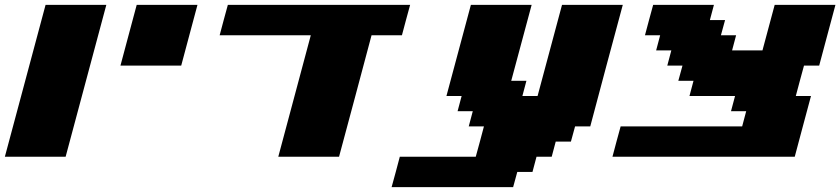

<svg xmlns="http://www.w3.org/2000/svg" viewBox="-20 -645 3457 790"><path d="M0 0H250Q277.8 -104 333.7 -312.3Q389.6 -520.5 417.5 -625H167.5Q139.6 -520.5 83.7 -312.3Q27.8 -104 0 0Z M475.6 -375H725.6Q736.8 -416.5 759 -500Q781.2 -583.5 792.5 -625H542.5Q531.2 -583.5 509 -500Q486.8 -416.5 475.6 -375Z M1125 0H1375Q1397.5 -83 1442.1 -250Q1486.8 -417 1508.8 -500H1633.8Q1639.2 -520.5 1650.4 -562.3Q1661.6 -604 1667.5 -625H917.5Q911.6 -604 900.4 -562.3Q889.2 -520.5 883.8 -500H1258.8Q1236.8 -417 1191.9 -250Q1147 -83 1125 0Z M1591.3 125H2091.3L2108.4 62.5H2170.9L2187.5 0H2250L2266.6 -62.5H2329.1L2346.2 -125H2408.7Q2430.7 -208.5 2475.3 -375.2Q2520 -542 2542.5 -625H2292.5Q2275.4 -562.5 2242.2 -437.5Q2209 -312.5 2191.9 -250H2129.4L2146 -312.5H2083.5L2167.5 -625H1917.5Q1900.9 -562.5 1867.2 -437.5Q1833.5 -312.5 1816.9 -250H1879.4L1862.8 -187.5H1925.3L1908.7 -125H1971.2Q1965.8 -104 1954.6 -62.5Q1943.4 -21 1937.5 0H1625Q1619.6 21 1608.4 62.5Q1597.2 104 1591.3 125Z M2500 0H3250Q3261.2 -42 3283.4 -125.2Q3305.7 -208.5 3316.9 -250H3254.4Q3259.8 -270.5 3271 -312.3Q3282.2 -354 3288.1 -375H3350.6Q3361.8 -416.5 3384 -500Q3406.2 -583.5 3417.5 -625H3167.5L3117.2 -437.5H2992.2L3008.8 -500H2946.3L2963.4 -562.5H2900.9L2917.5 -625H2667.5Q2661.6 -604 2650.4 -562.3Q2639.2 -520.5 2633.8 -500H2696.3L2679.7 -437.5H2742.2L2725.6 -375H2788.1L2771 -312.5H2833.5L2816.9 -250H3004.4L2987.8 -187.5H3050.3L3033.7 -125H2533.7Q2527.8 -104 2516.6 -62.5Q2505.4 -21 2500 0Z"/></svg>

Font: Faithful 32x
Style: BoldOblique
Weight: 400
Foundry: Faithful Resource Pack
Version: Version 1.0; January 27, 2023